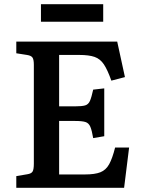

<svg xmlns="http://www.w3.org/2000/svg" viewBox="-20 -899 686 919"><path d="M58 0V-56L111 -65Q130 -68 136 -78Q142 -88 142 -116V-589Q142 -614 135.5 -623.5Q129 -633 109 -636L58 -644V-700H541L578 -530L513 -513Q495 -564 477.5 -590.5Q460 -617 433 -626.5Q406 -636 360 -636H263V-390H340Q372 -390 387.5 -394.5Q403 -399 410.5 -416Q418 -433 426 -470L479 -476V-247L426 -238Q420 -274 412.5 -292Q405 -310 389 -315Q373 -320 340 -320H263V-64H387Q434 -64 460.5 -74.5Q487 -85 502.5 -113Q518 -141 531 -193H598L574 0ZM176 -795V-879H474V-795Z"/></svg>

Font: Literata Medium
Style: Regular
Weight: 500
Designer: Latin by Veronika Burian and Jose Scaglione. Greek by Irene Vlachou. Cyrillic by Vera Evstafieva.
Foundry: TypeTogether
Version: Version 3.103; ttfautohint (v1.8.4.7-5d5b);gftools[0.9.29]